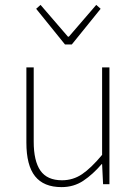

<svg xmlns="http://www.w3.org/2000/svg" viewBox="-20 -754 564 786"><path d="M232 12Q159 12 123.5 -32.5Q88 -77 88 -170V-478H118V-174Q118 -95 145.5 -55.5Q173 -16 234 -16Q279 -16 316 -41Q353 -66 398 -120V-478H428V0H402L398 -82H396Q360 -40 321 -14Q282 12 232 12ZM246 -572 128 -718 146 -734 258 -604H262L374 -734L392 -718L274 -572Z"/></svg>

Font: Source Sans Variable
Style: Regular
Weight: 200
Designer: Paul D. Hunt
Foundry: Adobe Systems Incorporated
Version: Version 3.006;hotconv 1.0.111;makeotfexe 2.5.65597